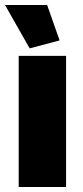

<svg xmlns="http://www.w3.org/2000/svg" viewBox="-27 -750 333 770"><path d="M48 0V-526H238V0ZM-7 -730H162L212 -588L92 -556Z"/></svg>

Font: Raleway Thin Black
Style: Regular
Weight: 900
Version: Version 4.026